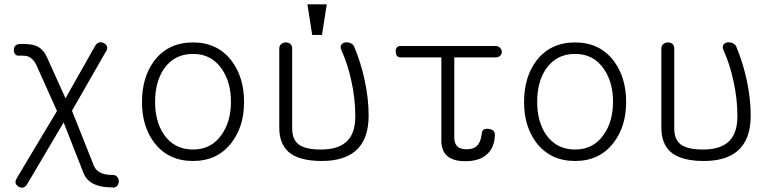

<svg xmlns="http://www.w3.org/2000/svg" viewBox="-20 -738 3622 900"><path d="M475.6 -495.1 477.5 -496.1Q491.2 -522.5 467.8 -535.2Q443.4 -548.8 426.8 -524.4L287.1 -277.3L199.2 -471.7Q180.7 -511.7 145.5 -524.4Q123 -532.2 77.1 -532.2Q61.5 -532.2 52.7 -524.4Q44.9 -516.6 44.9 -504.9Q43.9 -494.1 49.8 -485.4Q56.6 -476.6 68.4 -476.6L76.2 -477.5Q101.6 -477.5 113.3 -472.7Q134.8 -463.9 149.4 -435.5L247.1 -217.8L59.6 95.7V96.7Q43 120.1 65.4 135.7Q87.9 150.4 104.5 129.9L278.3 -164.1L373 77.1Q389.6 113.3 427.7 127.9Q457 140.6 508.8 140.6L509.8 141.6Q522.5 141.6 530.3 131.8Q537.1 123 537.1 111.3Q536.1 99.6 529.3 90.8Q521.5 82 508.8 82Q477.5 82 459 75.2Q432.6 65.4 420.9 41L317.4 -218.8Z M884.8 -539.1Q768.6 -539.1 703.1 -453.1Q645.5 -376 645.5 -259.8Q645.5 -145.5 703.1 -69.3Q768.6 16.6 884.8 16.6Q1000 16.6 1065.4 -69.3Q1124 -145.5 1124 -259.8Q1124 -376 1065.4 -453.1Q1000 -539.1 884.8 -539.1ZM884.8 -485.4Q970.7 -485.4 1018.6 -416Q1062.5 -354.5 1062.5 -260.7Q1062.5 -168 1018.6 -106.4Q970.7 -37.1 884.8 -37.1Q797.9 -37.1 749 -106.4Q707 -168 707 -260.7Q707 -354.5 749 -416Q797.9 -485.4 884.8 -485.4Z M1289.1 -139.6Q1289.1 -64.5 1333 -25.4Q1381.8 16.6 1488.3 16.6Q1588.9 16.6 1643.6 -28.3Q1708 -81.1 1708 -196.3Q1708 -277.3 1688.5 -366.2Q1669.9 -449.2 1640.6 -518.6Q1635.7 -531.2 1622.1 -536.1Q1610.4 -541 1598.6 -539.1Q1585 -537.1 1580.1 -528.3Q1573.2 -518.6 1580.1 -503.9Q1611.3 -433.6 1627 -358.4Q1645.5 -277.3 1645.5 -192.4Q1645.5 -105.5 1597.7 -68.4Q1558.6 -37.1 1484.4 -37.1Q1414.1 -37.1 1381.8 -59.6Q1349.6 -83 1349.6 -134.8V-511.7Q1349.6 -525.4 1339.8 -533.2Q1331.1 -539.1 1319.3 -539.1Q1306.6 -539.1 1297.9 -531.2Q1289.1 -523.4 1289.1 -509.8ZM1511.7 -717.8H1420.9L1443.4 -574.2H1489.3Z M2301.8 -522.5H1858.4Q1834 -522.5 1835 -496.1Q1835.9 -468.8 1858.4 -468.8H2048.8V-80.1Q2048.8 -35.2 2071.3 -11.7Q2098.6 17.6 2161.1 17.6Q2223.6 17.6 2257.8 -10.7Q2296.9 -41 2299.8 -103.5Q2301.8 -129.9 2270.5 -133.8Q2240.2 -137.7 2238.3 -112.3Q2234.4 -76.2 2218.8 -57.6Q2201.2 -38.1 2168 -38.1Q2134.8 -38.1 2121.1 -54.7Q2109.4 -68.4 2109.4 -94.7V-468.8H2301.8Q2317.4 -468.8 2325.2 -477.5Q2333 -485.4 2332 -496.1Q2332 -506.8 2323.2 -514.6Q2314.5 -522.5 2301.8 -522.5Z M2675.8 -539.1Q2559.6 -539.1 2494.1 -453.1Q2436.5 -376 2436.5 -259.8Q2436.5 -145.5 2494.1 -69.3Q2559.6 16.6 2675.8 16.6Q2791 16.6 2856.4 -69.3Q2915 -145.5 2915 -259.8Q2915 -376 2856.4 -453.1Q2791 -539.1 2675.8 -539.1ZM2675.8 -485.4Q2761.7 -485.4 2809.6 -416Q2853.5 -354.5 2853.5 -260.7Q2853.5 -168 2809.6 -106.4Q2761.7 -37.1 2675.8 -37.1Q2588.9 -37.1 2540 -106.4Q2498 -168 2498 -260.7Q2498 -354.5 2540 -416Q2588.9 -485.4 2675.8 -485.4Z M3080.1 -139.6Q3080.1 -64.5 3124 -25.4Q3172.9 16.6 3279.3 16.6Q3379.9 16.6 3434.6 -28.3Q3499 -81.1 3499 -196.3Q3499 -277.3 3479.5 -366.2Q3460.9 -449.2 3431.6 -518.6Q3426.8 -531.2 3413.1 -536.1Q3401.4 -541 3389.6 -539.1Q3376 -537.1 3371.1 -528.3Q3364.3 -518.6 3371.1 -503.9Q3402.3 -433.6 3418 -358.4Q3436.5 -277.3 3436.5 -192.4Q3436.5 -105.5 3388.7 -68.4Q3349.6 -37.1 3275.4 -37.1Q3205.1 -37.1 3172.9 -59.6Q3140.6 -83 3140.6 -134.8V-511.7Q3140.6 -525.4 3130.9 -533.2Q3122.1 -539.1 3110.4 -539.1Q3097.7 -539.1 3088.9 -531.2Q3080.1 -523.4 3080.1 -509.8Z"/></svg>

Font: Gulim
Style: Regular
Weight: 400
Version: Version 2.21